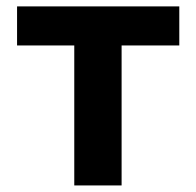

<svg xmlns="http://www.w3.org/2000/svg" viewBox="-20 -565 598 585"><path d="M32 -426.5H206.3V0H350.5V-426.5H526.3V-545.5H32Z"/></svg>

Font: Magic Ui Pro
Style: Bold
Weight: 700
Designer: Stefan Endress, Andreas Faust
Version: Version 1.000;FEAKit 1.0